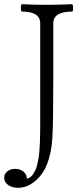

<svg xmlns="http://www.w3.org/2000/svg" viewBox="-57 -686 395 911"><path d="M28.8 205.1Q0 205.1 -18.6 191.7Q-37.1 178.2 -37.1 157.2Q-37.1 138.2 -21.7 126.7Q-6.3 115.2 15.1 115.2Q38.6 115.2 54.4 128.4Q70.3 141.6 70.8 162.1Q80.1 159.2 87.9 153.6Q95.7 147.9 101.6 137.9Q107.4 127.9 112.1 118.7Q116.7 109.4 120.1 93Q123.5 76.7 126 64.5Q128.4 52.2 129.9 30.5Q131.3 8.8 132.1 -4.9Q132.8 -18.6 133.3 -44.7Q133.8 -70.8 133.8 -85Q133.8 -99.1 133.8 -127.9V-575.2Q133.8 -630.9 47.9 -630.9Q42 -630.9 42 -648.4Q42 -666 47.9 -666Q107.9 -663.1 166 -663.1Q224.1 -663.1 284.2 -666Q289.6 -666 289.8 -648.4Q290 -630.9 284.2 -630.9Q195.8 -630.9 195.8 -575.2V-311Q195.8 -100.1 191.4 -30Q187 40 167 90.8Q147.9 140.6 110.1 172.9Q72.3 205.1 28.8 205.1Z"/></svg>

Font: Junicode SmCond Light
Style: Regular
Weight: 300
Width: 4
Designer: Peter S. Baker
Version: Version 2.206